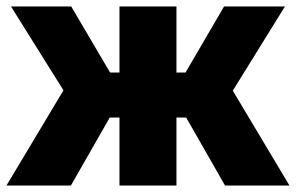

<svg xmlns="http://www.w3.org/2000/svg" viewBox="-22 -573 914 593"><path d="M-2 0 174 -294 12 -553H198L318 -349H347V-553H523V-349H551L670 -553H858L697 -293L872 0H673L553 -210H523V0H347V-210H317L197 0Z"/></svg>

Font: Noto Sans SemiCondensed Black
Style: Regular
Weight: 900
Width: 4
Designer: Monotype Design Team
Foundry: Monotype Imaging Inc.
Version: Version 2.013; ttfautohint (v1.8.4.7-5d5b)